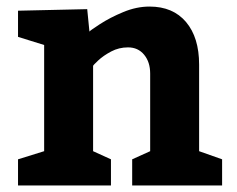

<svg xmlns="http://www.w3.org/2000/svg" viewBox="-20 -568 725 588"><path d="M438 -547.9Q509.8 -547.9 549.8 -500.5Q589.8 -453.1 589.8 -370.1V-105L660.2 -80.1V0H384.8V-80.1L439.9 -105V-342.8Q439.9 -377.9 421.4 -400.4Q402.8 -422.9 372.1 -422.9Q344.2 -422.9 320.6 -410.4Q296.9 -397.9 281 -383.1Q265.1 -368.2 265.1 -366.2V-105L319.8 -80.1V0H35.2V-80.1L115.2 -105V-430.2L35.2 -455.1V-535.2L247.1 -540L253.9 -471.2Q253.9 -473.1 285.4 -493.7Q316.9 -514.2 357.4 -531Q397.9 -547.9 438 -547.9Z"/></svg>

Font: Kadwa
Style: Bold
Weight: 700
Designer: Sol Matas
Foundry: Sol Matas
Version: Version 1.001;PS 001.000;hotconv 1.0.70;makeotf.lib2.5.58329